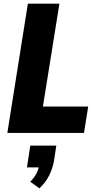

<svg xmlns="http://www.w3.org/2000/svg" viewBox="-20 -725 551 1047"><path d="M20 0 132 -705H304L214 -144H461L438 0ZM195 302 145 266Q166 245 178.5 221Q191 197 194 174L222 188H127L145 69H287L275 149Q267 194 248 232Q229 270 195 302Z"/></svg>

Font: Nunito Sans 10pt Condensed Black
Style: Italic
Weight: 900
Width: 3
Italic angle: -9°
Designer: Vernon Adams
Foundry: Vernon Adams
Version: Version 3.101;gftools[0.9.27]